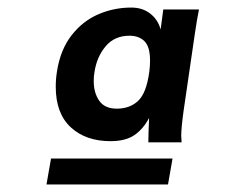

<svg xmlns="http://www.w3.org/2000/svg" viewBox="-20 -782 640 508"><path d="M436.5 -362.5 424.5 -294H103L115 -362.5ZM127.5 -552.5Q127.5 -573.5 131 -594.5Q140 -651 169.5 -688.8Q199 -726.5 240.2 -744.2Q281.5 -762 327.5 -762Q357 -762 377.5 -746Q398 -730 405 -704L412 -757H506.5Q501 -730.5 495.5 -692.5L465.5 -487Q459.5 -443 459.5 -422.5Q459.5 -416.5 460.5 -405.5H372.5Q372.5 -425 374.5 -470Q359 -440.5 335.5 -424.5Q312 -408.5 272.5 -408.5Q207 -408.5 167.2 -445.2Q127.5 -482 127.5 -552.5ZM375 -592Q377 -606.5 377 -621.5Q377 -658.5 362.2 -673Q347.5 -687.5 322.5 -687.5Q283 -687.5 259.5 -659.5Q236 -631.5 230 -591.5Q228 -581.5 228 -567.5Q228 -536.5 242.5 -515.5Q257 -494.5 289 -494.5Q323.5 -494.5 345.5 -515.2Q367.5 -536 375 -592Z"/></svg>

Font: JuliaMono ExtraBoldItalic
Style: Regular
Weight: 800
Italic angle: -9°
Monospace: yes
Designer: cormullion
Foundry: corm
Version: Version 0.049; ttfautohint (v1.8.4)